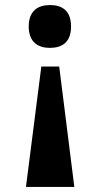

<svg xmlns="http://www.w3.org/2000/svg" viewBox="-20 -562 398 762"><path d="M178 -542C133 -542 94 -521 94 -457C94 -393 133 -372 178 -372C225 -372 262 -393 262 -457C262 -521 225 -542 178 -542ZM215 -298H144L83 180H275Z"/></svg>

Font: Noto Serif Armenian Condensed Black
Style: Regular
Weight: 900
Width: 3
Designer: Monotype Design Team
Foundry: Monotype Imaging Inc.
Version: Version 2.008